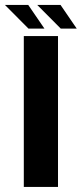

<svg xmlns="http://www.w3.org/2000/svg" viewBox="-58 -738 324 758"><path d="M36 0V-595.5H171V0ZM182 -625 89 -718.5H181L245 -625ZM54.5 -625 -38.5 -718.5H53.5L117.5 -625Z"/></svg>

Font: Anybody SemiBold
Style: Regular
Weight: 600
Designer: Tyler Finck
Foundry: Etcetera Type Company
Version: Version 1.010; ttfautohint (v1.8.3) -l 8 -r 50 -G 200 -x 14 